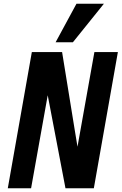

<svg xmlns="http://www.w3.org/2000/svg" viewBox="-20 -1002 648 1022"><path d="M149.5 -725H310.5L378 -309L392.5 -221L482.5 -725H607.5L479.5 0H328.5L234 -495L145.5 0H21.5ZM276 -777 387 -982H533L368 -777Z"/></svg>

Font: JuliaMono
Style: Bold Italic
Weight: 700
Italic angle: -9°
Monospace: yes
Designer: cormullion
Foundry: corm
Version: Version 0.057; ttfautohint (v1.8.4)